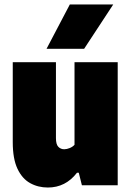

<svg xmlns="http://www.w3.org/2000/svg" viewBox="-20 -828 585 858"><path d="M194 10Q150 10 114.5 -9.8Q79 -29.5 58 -74Q37 -118.5 37 -193V-550H230V-211Q230 -182.5 240.8 -171.8Q251.5 -161 267 -161Q278.5 -161 291.8 -166.5Q305 -172 313 -181V-550H506V0H346L332 -56H324Q273 10 194 10ZM188 -610 292 -808H486L356 -610Z"/></svg>

Font: Encode Sans Condensed Black
Style: Regular
Weight: 900
Width: 3
Designer: Multiple Designers
Foundry: Impallari Type
Version: Version 3.000; ttfautohint (v1.8.3) -l 8 -r 50 -G 200 -x 14 